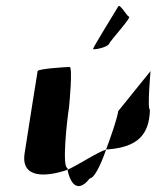

<svg xmlns="http://www.w3.org/2000/svg" viewBox="-20 -778 528 648"><path d="M63 -260C50 -175 135 -180 208 -205C207 -207 209 -209 208 -211C189 -211 205 -366 213 -416C214 -424 226 -552 215 -552C205 -552 108 -546 107 -538C107 -538 75 -340 63 -260ZM208 -205C218 -153 245 -127 283 -176C298 -176 320 -221 338 -273C310 -265 254 -227 208 -205ZM294 -613C293 -608 343 -618 348 -630C353 -642 427 -722 415 -722C409 -722 384 -768 379 -756C373 -746 296 -621 294 -613ZM338 -273C341 -274 344 -274 346 -274C443 -282 484 -322 486 -408C476 -408 489 -546 488 -538L379 -403C375 -376 356 -322 338 -273Z"/></svg>

Font: Ampere
Style: SCUltCndIta
Weight: 400
Version: Version 1